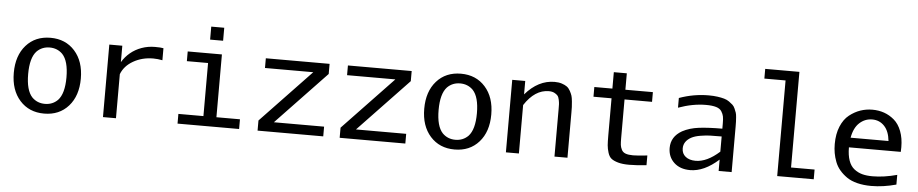

<svg xmlns="http://www.w3.org/2000/svg" viewBox="-43 -1078 6686 1398"><g transform="rotate(5 3300.0 -379.0)"><path d="M394 -433Q356 -471 300 -471Q244 -471 206 -433Q160 -384 160 -265Q160 -146 206 -97Q244 -59 300 -59Q356 -59 394 -97Q440 -146 440 -265Q440 -384 394 -433ZM300 -542Q410 -542 477.5 -466.5Q545 -391 545 -265Q545 -139 478 -63.5Q411 12 300 12Q190 12 122.5 -63.5Q55 -139 55 -265Q55 -391 122 -466.5Q189 -542 300 -542Z M1125 -450Q1090 -457 1058 -457Q977 -457 912.5 -420Q848 -383 825 -322V0H730V-530H825V-410Q849 -450 884.5 -479.5Q920 -509 966 -525.5Q1012 -542 1063 -542Q1106 -542 1125 -538Z M1553 -630H1458V-725H1553ZM1553 -71H1725V0H1275V-71H1458V-459H1303V-530H1553Z M2340 0H1860V-74L2227 -459H1874V-530H2340V-456L1973 -71H2340Z M2940 0H2460V-74L2827 -459H2474V-530H2940V-456L2573 -71H2940Z M3394 -433Q3356 -471 3300 -471Q3244 -471 3206 -433Q3160 -384 3160 -265Q3160 -146 3206 -97Q3244 -59 3300 -59Q3356 -59 3394 -97Q3440 -146 3440 -265Q3440 -384 3394 -433ZM3300 -542Q3410 -542 3477.5 -466.5Q3545 -391 3545 -265Q3545 -139 3478 -63.5Q3411 12 3300 12Q3190 12 3122.5 -63.5Q3055 -139 3055 -265Q3055 -391 3122 -466.5Q3189 -542 3300 -542Z M4030 -347Q4030 -371 4029.5 -383Q4029 -395 4025 -415Q4021 -435 4012.5 -445Q4004 -455 3988 -463Q3972 -471 3948 -471Q3846 -471 3770 -354V0H3675V-530H3770V-432Q3865 -542 3984 -542Q4014 -542 4037 -534.5Q4060 -527 4074.5 -516.5Q4089 -506 4099.5 -486.5Q4110 -467 4114.5 -452.5Q4119 -438 4121.5 -411Q4124 -384 4124.5 -370.5Q4125 -357 4125 -329V0H4030Z M4502 -177Q4502 -144 4504 -127Q4506 -110 4515 -92Q4524 -74 4544.5 -66.5Q4565 -59 4599 -59Q4633 -59 4703 -67V4Q4629 12 4576 12Q4528 12 4496 3Q4464 -6 4446.5 -19.5Q4429 -33 4420 -62Q4411 -91 4409 -116Q4407 -141 4407 -188V-459H4275V-530H4407V-650H4502V-530H4703V-459H4502Z M5111 -542Q5146 -542 5174.5 -538Q5203 -534 5224 -528Q5245 -522 5261 -510.5Q5277 -499 5287.5 -489.5Q5298 -480 5305.5 -463Q5313 -446 5317 -434Q5321 -422 5322.5 -401Q5324 -380 5324.5 -368Q5325 -356 5325 -333V0H5230V-83Q5124 12 5022 12Q4948 12 4904 -29.5Q4860 -71 4860 -136Q4860 -219 4939 -264Q4991 -292 5059.5 -300.5Q5128 -309 5230 -309V-349Q5230 -380 5226.5 -398Q5223 -416 5211 -435Q5199 -454 5171 -462.5Q5143 -471 5097 -471Q5000 -471 4895 -433V-504Q5000 -542 5111 -542ZM5230 -141V-252H5228Q5173 -252 5144 -251Q5115 -250 5075 -243.5Q5035 -237 5009 -223Q4955 -193 4955 -141Q4955 -103 4982.5 -81Q5010 -59 5056 -59Q5139 -59 5230 -141Z M5658 0V-699H5503V-770H5753V-71H5925V0Z M6166 -325H6443Q6436 -396 6400.5 -433.5Q6365 -471 6312 -471Q6259 -471 6219 -434.5Q6179 -398 6166 -325ZM6346 12Q6290 12 6244 0.5Q6198 -11 6167 -32.5Q6136 -54 6113.5 -80.5Q6091 -107 6078.5 -139.5Q6066 -172 6060.5 -203.5Q6055 -235 6055 -269Q6055 -343 6078 -398Q6101 -453 6139 -483Q6177 -513 6219 -527.5Q6261 -542 6307 -542Q6353 -542 6393 -528Q6433 -514 6467 -485Q6501 -456 6520.5 -405Q6540 -354 6540 -288Q6540 -271 6539 -254H6160Q6160 -197 6174 -157.5Q6188 -118 6215 -97Q6242 -76 6274 -67.5Q6306 -59 6349 -59Q6433 -59 6528 -85V-14Q6433 12 6346 12Z"/></g></svg>

Font: Edlo
Style: Regular
Weight: 400
Monospace: yes
Version: Version 0.01